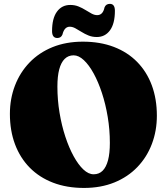

<svg xmlns="http://www.w3.org/2000/svg" viewBox="-20 -930 843 970"><path d="M398.5 -719.5Q486 -719.5 555.2 -693Q624.5 -666.5 673 -617Q721.5 -567.5 747 -498.8Q772.5 -430 772.5 -345.5Q772.5 -269 747.2 -202.5Q722 -136 674 -86Q626 -36 557.8 -8.2Q489.5 19.5 404.5 19.5Q317.5 19.5 248.2 -7Q179 -33.5 130.2 -83Q81.5 -132.5 55.8 -201.2Q30 -270 30 -354.5Q30 -431 55.5 -497.5Q81 -564 129 -614Q177 -664 245.2 -691.8Q313.5 -719.5 398.5 -719.5ZM535 -208Q535 -275 524.2 -339.5Q513.5 -404 495 -460.2Q476.5 -516.5 453 -559.2Q429.5 -602 403.5 -626.2Q377.5 -650.5 352 -650.5Q325 -650.5 306.8 -632.5Q288.5 -614.5 279.2 -579.5Q270 -544.5 270 -492.5Q270 -425 280.8 -360.5Q291.5 -296 310 -239.8Q328.5 -183.5 352 -140.8Q375.5 -98 401.2 -73.8Q427 -49.5 453 -49.5Q480.5 -49.5 498.5 -67.5Q516.5 -85.5 525.8 -120.5Q535 -155.5 535 -208ZM469 -743Q446 -743 427 -750.8Q408 -758.5 391.5 -769Q375 -779.5 360.5 -787.2Q346 -795 332.5 -795Q305 -795 295.5 -755.5Q288.5 -738 269.5 -738Q243 -738 243 -773Q243 -837.5 267.8 -871.2Q292.5 -905 335 -905Q358 -905 377 -897.2Q396 -889.5 412.2 -879.2Q428.5 -869 443 -861.2Q457.5 -853.5 471 -853.5Q500 -853.5 508 -892.5Q515 -910.5 535 -910.5Q560.5 -910.5 560.5 -875.5Q560.5 -811 535.8 -777Q511 -743 469 -743Z"/></svg>

Font: Fraunces Black
Style: Regular
Weight: 900
Version: Version 1.000;[b76b70a41]